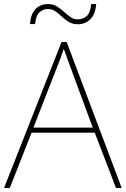

<svg xmlns="http://www.w3.org/2000/svg" viewBox="-20 -922 617 942"><path d="M549 0 445 -271H135L28 0H0L282 -716H307L577 0ZM325 -594Q319 -611 311 -632.5Q303 -654 293 -682Q286 -660 277 -636.5Q268 -613 260 -593L144 -296H435ZM127 -804Q131 -854 154.5 -878Q178 -902 216 -902Q241 -902 259.5 -890.5Q278 -879 293.5 -864.5Q309 -850 325.5 -838.5Q342 -827 362 -827Q384 -827 403.5 -841.5Q423 -856 427 -902H452Q448 -853 423.5 -828Q399 -803 361 -803Q336 -803 317.5 -814.5Q299 -826 283.5 -840.5Q268 -855 252 -866.5Q236 -878 214 -878Q194 -878 175.5 -863.5Q157 -849 152 -804Z"/></svg>

Font: Noto Sans Myanmar UI Thin
Style: Regular
Weight: 100
Designer: Monotype Design Team
Foundry: Monotype Imaging Inc.
Version: Version 2.103; ttfautohint (v1.8.4.7-5d5b)